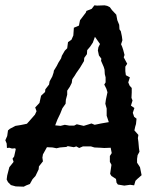

<svg xmlns="http://www.w3.org/2000/svg" viewBox="-50 -697 620 720"><path d="M39 3 9 2 -9 -3 -20 -14 -25 -24 -23 -39 -15 -70 1 -90 -3 -102 3 -110 9 -137 7 -141 -5 -140 -15 -143 -24 -142 -25 -159 -30 -171 -23 -187 -20 -208 -13 -214 8 -225 27 -228 42 -231 51 -233 67 -251 81 -267 87 -280 82 -294 98 -311 104 -338 119 -352 120 -362 134 -380 136 -392 146 -410 151 -425 152 -432 163 -450 169 -462 179 -478 182 -488 193 -507 202 -516 205 -539 218 -548 225 -564 227 -593 246 -601 250 -621 272 -650 274 -656 294 -664 304 -677 314 -676 342 -677 352 -675 362 -670 370 -659 386 -642 390 -621 397 -604 398 -587 403 -580 407 -561 409 -546 404 -531 408 -522 412 -510 417 -491 414 -482 427 -458 420 -447V-430L422 -415L437 -407L431 -388L436 -376L444 -367V-350L443 -330L447 -320L441 -301L454 -292L448 -274L453 -259L462 -252L460 -232L457 -222L454 -208L469 -191L467 -179L469 -165L471 -142L473 -128L466 -115L464 -101V-87L475 -70L481 -40L465 -26L458 -19L453 -2L438 -4L416 -1L392 -5L387 -12L385 -26L368 -37L363 -45L368 -79L362 -90V-112L369 -123L365 -143L341 -142L326 -143L304 -144L291 -148H286H261L247 -142L236 -148L227 -145L204 -149L199 -146L175 -144L162 -141L147 -144L126 -145L111 -118L109 -106L111 -92L96 -73L95 -62L83 -37L72 -25L62 -7L49 -2ZM177 -225 193 -229 210 -226H228L238 -231L264 -225L293 -234L305 -229L329 -234L358 -239L350 -263V-277V-290L345 -308L347 -323L353 -351L349 -364L341 -380L346 -388V-407L343 -419L342 -436L339 -446L329 -469L330 -477L321 -489L317 -508L319 -520L325 -532L306 -559L298 -537L288 -522L277 -509L276 -494L266 -480L265 -468L250 -443L236 -423L230 -413L221 -400L219 -386L212 -372L202 -357V-342L197 -323L196 -308L184 -291L176 -271L165 -248L157 -227Z"/></svg>

Font: Winky Rough
Style: Italic
Weight: 400
Italic angle: -8.97852°
Designer: Simon Atzbach
Foundry: typofactur
Version: Version 1.206